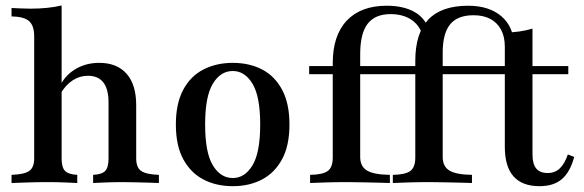

<svg xmlns="http://www.w3.org/2000/svg" viewBox="-20 -651 2076 683"><path d="M311.3 0V-29Q342.7 -30.6 354.4 -43.1Q366.1 -55.6 366.1 -87.1V-286.3Q366.1 -333.9 347.6 -357.7Q329 -381.5 292.7 -381.5Q263.7 -381.5 238.7 -365.3Q213.7 -349.2 195.2 -317.7L196 -350.8Q216.1 -387.1 252 -407.3Q287.9 -427.4 333.1 -427.4Q396 -427.4 430.2 -388.7Q464.5 -350 464.5 -276.6V-87.1Q464.5 -55.6 481.9 -43.1Q499.2 -30.6 545.2 -29V0Q533.1 -0.8 511.7 -1.2Q490.3 -1.6 465.7 -2.4Q441.1 -3.2 417.7 -3.2Q386.3 -3.2 356 -2Q325.8 -0.8 311.3 0ZM21 0V-29Q66.9 -30.6 84.3 -43.1Q101.6 -55.6 101.6 -87.1V-521.8Q101.6 -559.7 83.5 -575.8Q65.3 -591.9 21 -592.7V-622.6Q38.7 -621.8 55.2 -621Q71.8 -620.2 88.7 -620.2Q119.4 -620.2 147.2 -623Q175 -625.8 199.2 -631.5V-87.1Q199.2 -55.6 211.3 -43.1Q223.4 -30.6 254.8 -29V0Q238.7 -0.8 210.1 -2Q181.5 -3.2 150.8 -3.2Q116.1 -3.2 79.4 -2Q42.7 -0.8 21 0Z M808.1 11.3Q749.2 11.3 703.6 -12.5Q658.1 -36.3 631.9 -84.7Q605.6 -133.1 605.6 -208.1Q605.6 -283.1 631.9 -331.9Q658.1 -380.6 704 -404Q750 -427.4 808.1 -427.4Q866.9 -427.4 912.1 -404Q957.3 -380.6 983.5 -331.9Q1009.7 -283.1 1009.7 -208.1Q1009.7 -133.1 983.5 -84.7Q957.3 -36.3 912.1 -12.5Q866.9 11.3 808.1 11.3ZM808.1 -17.7Q850.8 -17.7 878.2 -62.9Q905.6 -108.1 905.6 -208.1Q905.6 -308.1 878.2 -353.2Q850.8 -398.4 808.1 -398.4Q764.5 -398.4 737.1 -353.2Q709.7 -308.1 709.7 -208.1Q709.7 -108.1 737.1 -62.9Q764.5 -17.7 808.1 -17.7Z M1083.1 0V-29Q1129 -29.8 1146.4 -43.1Q1163.7 -56.5 1163.7 -90.3V-426.6Q1163.7 -525 1213.7 -577.8Q1263.7 -630.6 1355.6 -630.6Q1416.9 -630.6 1456.5 -607.3Q1496 -583.9 1508.1 -537.9L1487.1 -512.9Q1476.6 -557.3 1446 -579Q1415.3 -600.8 1369.4 -600.8Q1314.5 -600.8 1287.9 -566.5Q1261.3 -532.3 1261.3 -458.1V-92.7Q1261.3 -58.9 1285.5 -44.4Q1309.7 -29.8 1366.9 -29V0Q1351.6 -0.8 1326.2 -1.2Q1300.8 -1.6 1271.4 -2.4Q1241.9 -3.2 1213.7 -3.2Q1172.6 -3.2 1136.7 -2Q1100.8 -0.8 1083.1 0ZM1079.8 -387.1V-416.1H1423.4V-387.1Z M1377.4 0V-29Q1422.6 -29.8 1439.9 -43.1Q1457.3 -56.5 1457.3 -90.3V-434.7Q1457.3 -533.1 1504 -581.9Q1550.8 -630.6 1645.2 -630.6Q1720.2 -630.6 1764.1 -592.7Q1808.1 -554.8 1808.1 -488.7L1775.8 -484.7Q1775.8 -521 1762.1 -546Q1748.4 -571 1723.8 -583.9Q1699.2 -596.8 1664.5 -596.8Q1607.3 -596.8 1581 -564.1Q1554.8 -531.5 1554.8 -463.7V-92.7Q1554.8 -58.9 1578.6 -44.4Q1602.4 -29.8 1658.9 -29V0Q1644.4 -0.8 1619 -1.2Q1593.5 -1.6 1564.1 -2.4Q1534.7 -3.2 1507.3 -3.2Q1466.1 -3.2 1431 -2Q1396 -0.8 1377.4 0ZM1373.4 -387.1V-416.1H1771V-387.1ZM1899.2 11.3Q1837.9 11.3 1806.9 -23.4Q1775.8 -58.1 1775.8 -129V-387.1H1685.5V-416.1H1775.8V-535.5Q1804 -535.5 1828.2 -539.1Q1852.4 -542.7 1874.2 -549.2V-416.1H2001.6V-387.1H1874.2V-101.6Q1874.2 -67.7 1887.5 -51.6Q1900.8 -35.5 1928.2 -35.5Q1954 -35.5 1971.4 -52Q1988.7 -68.5 2000 -101.6L2022.6 -92.7Q2008.1 -38.7 1978.6 -13.7Q1949.2 11.3 1899.2 11.3Z"/></svg>

Font: Playfair 5pt SemiExpanded Light SemiBold
Style: Regular
Weight: 600
Version: Version 2.001;gftools[0.9.30]